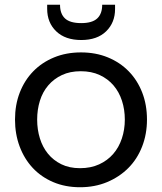

<svg xmlns="http://www.w3.org/2000/svg" viewBox="-20 -777 680 806"><path d="M316 9Q254 9 203.5 -12.5Q153 -34 117.5 -72Q82 -110 62.5 -162Q43 -214 43 -275Q43 -337 63 -388.5Q83 -440 119.5 -477.5Q156 -515 207 -536Q258 -557 320 -557Q382 -557 433 -536Q484 -515 520.5 -477.5Q557 -440 577 -388.5Q597 -337 597 -275Q597 -214 576.5 -161.5Q556 -109 518.5 -71.5Q481 -34 429.5 -12.5Q378 9 316 9ZM316 -71Q361 -71 396 -87Q431 -103 455 -130.5Q479 -158 491.5 -195.5Q504 -233 504 -275Q504 -317 492 -354Q480 -391 456.5 -418.5Q433 -446 398.5 -462Q364 -478 319 -478Q274 -478 240 -462Q206 -446 182.5 -418.5Q159 -391 147.5 -354Q136 -317 136 -275Q136 -233 147.5 -196Q159 -159 181.5 -131.5Q204 -104 237.5 -87.5Q271 -71 316 -71ZM463 -739Q463 -682 425.5 -645.5Q388 -609 321 -609Q254 -609 216 -645.5Q178 -682 178 -740V-757H232Q232 -719 253 -699.5Q274 -680 321 -680Q367 -680 388 -699.5Q409 -719 409 -757H463Z"/></svg>

Font: A Bank Premium Regular
Style: Regular
Weight: 400
Designer: Ninad Kale (Devanagari), Jonny Pinhorn (Latin), Htun Naung (Myanmar)
Foundry: Indian Type Foundry
Version: 4.004